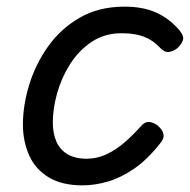

<svg xmlns="http://www.w3.org/2000/svg" viewBox="-20 -539 572 578"><path d="M228 19Q166 19 126 -5.5Q86 -30 67.5 -72Q49 -114 49 -164Q49 -222 68 -284Q87 -346 125 -399.5Q163 -453 220.5 -486Q278 -519 355 -519Q411 -519 450.5 -501Q490 -483 520 -448Q535 -430 530.5 -417.5Q526 -405 514 -394Q501 -384 488 -382.5Q475 -381 461 -396Q442 -417 414.5 -428Q387 -439 346 -439Q295 -439 256 -413Q217 -387 191 -346Q165 -305 152 -258.5Q139 -212 139 -170Q139 -138 149.5 -113.5Q160 -89 182 -75.5Q204 -62 238 -61Q272 -61 301.5 -75Q331 -89 357 -112Q383 -135 406 -161Q419 -175 434.5 -171Q450 -167 460 -156Q471 -145 472.5 -133Q474 -121 461 -106Q423 -58 383.5 -31Q344 -4 305 7.5Q266 19 228 19Z"/></svg>

Font: Playwrite US Trad
Style: Regular
Weight: 400
Designer: Veronika Burian, José Scaglione
Foundry: TypeTogether
Version: Version 1.002